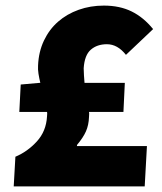

<svg xmlns="http://www.w3.org/2000/svg" viewBox="-20 -666 580 686"><path d="M255 -144H505L497 0H29L35 -106Q78 -124 111.5 -160.5Q145 -197 148 -250Q148 -254 148.5 -258Q149 -262 148 -266H49L54 -364L122 -370H124Q120 -387 117.5 -402.5Q115 -418 116 -432Q118 -481 137 -521Q156 -561 187.5 -588.5Q219 -616 261 -631Q303 -646 351 -646Q408 -646 450.5 -625Q493 -604 527 -562L430 -470Q400 -508 362 -508Q327 -508 304.5 -488.5Q282 -469 279 -422Q279 -409 280 -396.5Q281 -384 282 -370H426L421 -266H298Q299 -261 298.5 -257Q298 -253 298 -248Q297 -219 287 -196.5Q277 -174 255 -148Z"/></svg>

Font: Kilde Sans Black
Style: Regular
Weight: 900
Italic angle: -3°
Designer: Paul D. Hunt
Foundry: Adobe Systems Incorporated
Version: Version 1.050;PS Version 1.000;hotconv 1.0.70;makeotf.lib2.5